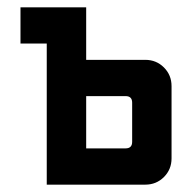

<svg xmlns="http://www.w3.org/2000/svg" viewBox="-20 -502 522 522"><path d="M321.4 -240.7H214.3V-98.6H321.4Q339.3 -98.6 339.3 -116.4V-222.9Q339.3 -240.7 321.4 -240.7ZM35.7 -482.1H214.3V-339.3H375Q405 -339.3 425.7 -318.6Q446.4 -297.9 446.4 -267.9V-71.4Q446.4 -41.4 425.7 -20.7Q405 0 375 0H107.1V-383.6H35.7Z"/></svg>

Font: Aire Exterior
Style: Regular
Weight: 400
Width: 4
Designer: Jayvee Enaguas (HarvettFox96)
Version: 20190503.02